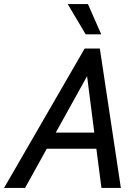

<svg xmlns="http://www.w3.org/2000/svg" viewBox="-70 -930 688 950"><path d="M-50 0 349 -690H424L528 0H432L405 -208L452 -194H116L183 -233L54 0ZM196 -256 161 -274H442L400 -247L355 -599L383 -593ZM265 -910H365L431 -760H354Z"/></svg>

Font: Radio Canada
Style: Italic
Weight: 400
Italic angle: -12°
Designer: Charles Daoud, Etienne Aubert Bonn, Alexandre Saumier Demers, Jacques Le Bailly
Foundry: Radio-Canada
Version: Version 2.104;gftools[0.9.28.dev5+ged2979d]